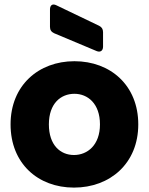

<svg xmlns="http://www.w3.org/2000/svg" viewBox="-20 -844 677 872"><path d="M316 8C480 8 608 -102 608 -279C608 -456 482 -566 318 -566C155 -566 28 -456 28 -279C28 -102 152 8 316 8ZM316 -140C254 -140 202 -185 202 -279C202 -374 256 -418 318 -418C378 -418 434 -374 434 -279C434 -185 377 -140 316 -140ZM207 -801V-722C207 -708 213 -699 226 -693L419 -612C436 -605 448 -614 448 -632V-698C448 -712 442 -721 430 -727L236 -820C218 -829 207 -820 207 -801Z"/></svg>

Font: Arvore Sans
Style: Bold
Weight: 700
Designer: Jonny Pinhorn (Latin) Dan Schunck (customization for Arvore)
Version: Version 1.000;Glyphs 3.3 (3305)